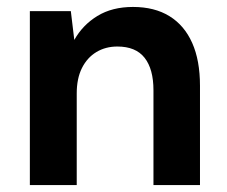

<svg xmlns="http://www.w3.org/2000/svg" viewBox="-20 -533 655 553"><path d="M66 0V-501H184L194 -418Q218 -461 260.5 -487Q303 -513 363 -513Q425 -513 468 -486.5Q511 -460 533.5 -409.5Q556 -359 556 -286V0H422V-273Q422 -334 396.5 -366.5Q371 -399 318 -399Q284 -399 257.5 -383Q231 -367 216 -337Q201 -307 201 -264V0Z"/></svg>

Font: DM Sans 18pt
Style: Bold
Weight: 700
Designer: Colophon Foundry, Jonny Pinhorn
Foundry: Colophon Foundry
Version: Version 4.004;gftools[0.9.30]